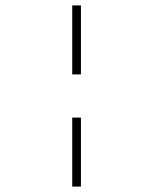

<svg xmlns="http://www.w3.org/2000/svg" viewBox="-20 -687 562 707"><path d="M278 -413H246V-667H278ZM278 0H246V-254H278Z"/></svg>

Font: Zector
Style: Regular
Weight: 400
Designer: GGBot
Version: 0.72